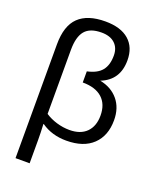

<svg xmlns="http://www.w3.org/2000/svg" viewBox="-168 -821 910 1124"><g transform="rotate(20 287.5 -259.0)"><path d="M535.6 -197.8Q535.6 -101.1 477.8 -45.7Q419.9 9.8 312.5 9.8Q222.7 9.8 157.2 -36.1H154.3Q157.2 19.5 157.2 62.5V207.5H69.3V-501.5Q69.3 -617.2 125 -670.9Q180.7 -724.6 291 -724.6Q387.2 -724.6 438.2 -679.9Q489.3 -635.3 489.3 -554.2Q489.3 -430.7 380.4 -388.2Q452.6 -374 494.1 -324.2Q535.6 -274.4 535.6 -197.8ZM157.2 -100.1Q188.5 -79.1 228.8 -67.1Q269 -55.2 308.6 -55.2Q377.4 -55.2 414.6 -92.8Q451.7 -130.4 451.7 -196.3Q451.7 -267.1 409.4 -305.2Q367.2 -343.3 287.6 -343.3V-412.6Q349.6 -425.8 377.2 -459.7Q404.8 -493.7 404.8 -553.2Q404.8 -601.1 375.2 -628.4Q345.7 -655.8 292 -655.8Q220.2 -655.8 188.7 -617.9Q157.2 -580.1 157.2 -498.5Z"/></g></svg>

Font: Arimo Nerd Font
Style: Regular
Weight: 400
Designer: Steve Matteson
Foundry: Monotype Imaging Inc.
Version: Version 1.33;Nerd Fonts 3.2.1